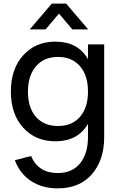

<svg xmlns="http://www.w3.org/2000/svg" viewBox="-20 -785 665 1060"><path d="M231.4 -622.6H144L266.1 -765.1H345.2L466.8 -622.6H379.4L305.7 -710ZM285.6 -555.2Q410.2 -555.2 465.8 -458.5V-540H555.2V-28.8Q555.2 98.6 487.5 176.8Q419.9 254.9 297.9 254.9Q213.4 254.9 151.9 214.8Q90.3 174.8 62 99.6L151.9 76.2Q169.9 122.1 207.5 146.2Q245.1 170.4 297.9 170.4Q378.9 170.4 422.4 116.5Q465.8 62.5 465.8 -29.8V-101.6Q410.6 -4.9 285.6 -4.9Q176.3 -4.9 108.2 -79.8Q40 -154.8 40 -279.3Q40 -404.8 108.4 -480Q176.8 -555.2 285.6 -555.2ZM300.3 -89.4Q378.4 -89.4 422.1 -140.4Q465.8 -191.4 465.8 -279.3Q465.8 -368.7 421.4 -419.7Q377 -470.7 300.3 -470.7Q222.7 -470.7 178.5 -418.9Q134.3 -367.2 134.3 -279.3Q134.3 -189.9 178.5 -139.6Q222.7 -89.4 300.3 -89.4Z"/></svg>

Font: Vela Sans Med
Style: Regular
Weight: 500
Designer: Principal design: Mikhail Sharanda - project Manrope.
Design modification: Ravid Balaliev
Foundry: Mikhail Sharanda
Version: Version 1.001